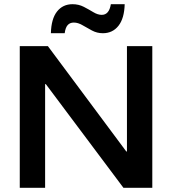

<svg xmlns="http://www.w3.org/2000/svg" viewBox="-20 -895 820 915"><path d="M705.8 0H568.3L198.3 -494.2H195V0H74.2V-675H208.3L581.7 -173.3H585V-675H705.8ZM222.5 -736.7Q224.2 -805 251.7 -840Q279.2 -875 325.8 -875Q355 -875 379.2 -862.5Q403.3 -850 424.6 -837.1Q445.8 -824.2 465 -824.2Q500 -824.2 508.3 -875H574.2Q572.5 -807.5 544.6 -772.1Q516.7 -736.7 470 -736.7Q442.5 -736.7 418.3 -749.6Q394.2 -762.5 372.9 -775Q351.7 -787.5 331.7 -787.5Q313.3 -787.5 302.5 -775.4Q291.7 -763.3 288.3 -736.7Z"/></svg>

Font: Funnel Display SemiBold
Style: Regular
Weight: 600
Designer: NORD ID, Kristian Moeller
Foundry: Dicotype
Version: Version 1.000